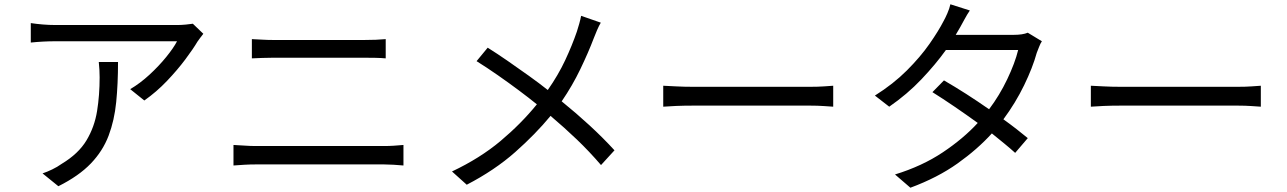

<svg xmlns="http://www.w3.org/2000/svg" viewBox="-20 -834 6020 898"><path d="M931 -676Q926 -669 917.5 -658.5Q909 -648 904 -640Q884 -606 847 -556.5Q810 -507 761 -455.5Q712 -404 655 -364L589 -417Q635 -444 679 -484.5Q723 -525 757.5 -567.5Q792 -610 808 -641Q791 -641 745.5 -641Q700 -641 639.5 -641Q579 -641 514 -641Q449 -641 390.5 -641Q332 -641 291 -641Q250 -641 238 -641Q183 -641 124 -635V-726Q150 -722 180 -719.5Q210 -717 238 -717Q250 -717 292.5 -717Q335 -717 394.5 -717Q454 -717 520.5 -717Q587 -717 647.5 -717Q708 -717 752.5 -717Q797 -717 812 -717Q826 -717 848.5 -719Q871 -721 882 -723ZM532 -544Q532 -442 523.5 -356.5Q515 -271 488 -199.5Q461 -128 405 -69.5Q349 -11 253 37L179 -23Q200 -30 224 -41.5Q248 -53 269 -68Q347 -115 384.5 -177.5Q422 -240 434 -314.5Q446 -389 446 -472Q446 -490 445 -507.5Q444 -525 442 -544Z M1158 -651Q1182 -650 1207 -648.5Q1232 -647 1257 -647Q1273 -647 1306.5 -647Q1340 -647 1384 -647Q1428 -647 1475.5 -647Q1523 -647 1566 -647Q1609 -647 1640.5 -647Q1672 -647 1685 -647Q1712 -647 1737.5 -648Q1763 -649 1784 -651V-561Q1763 -563 1736.5 -563.5Q1710 -564 1685 -564Q1673 -564 1640.5 -564Q1608 -564 1563.5 -564Q1519 -564 1471 -564Q1423 -564 1378.5 -564Q1334 -564 1301.5 -564Q1269 -564 1257 -564Q1231 -564 1206 -563Q1181 -562 1158 -561ZM1072 -156Q1098 -155 1124 -153Q1150 -151 1177 -151Q1189 -151 1224.5 -151Q1260 -151 1310.5 -151Q1361 -151 1418.5 -151Q1476 -151 1534 -151Q1592 -151 1642.5 -151Q1693 -151 1728.5 -151Q1764 -151 1776 -151Q1799 -151 1822 -152.5Q1845 -154 1867 -156V-60Q1845 -62 1820.5 -63.5Q1796 -65 1776 -65Q1764 -65 1728.5 -65Q1693 -65 1642.5 -65Q1592 -65 1534.5 -65Q1477 -65 1419 -65Q1361 -65 1310.5 -65Q1260 -65 1224.5 -65Q1189 -65 1177 -65Q1150 -65 1124 -63.5Q1098 -62 1072 -60Z M2261 -611Q2304 -584 2354 -549.5Q2404 -515 2453.5 -479.5Q2503 -444 2542 -413Q2591 -483 2623.5 -552.5Q2656 -622 2678 -686Q2683 -701 2689 -722.5Q2695 -744 2698 -760L2790 -728Q2782 -715 2772.5 -693Q2763 -671 2757 -655Q2732 -589 2694.5 -511Q2657 -433 2607 -360Q2675 -305 2738 -247Q2801 -189 2854 -131L2791 -62Q2736 -126 2678 -181.5Q2620 -237 2555 -292Q2485 -207 2389.5 -122.5Q2294 -38 2163 30L2094 -32Q2225 -94 2321 -174.5Q2417 -255 2491 -346Q2454 -376 2406.5 -411.5Q2359 -447 2308 -482.5Q2257 -518 2209 -548Z M3082 -433Q3105 -432 3142 -430Q3179 -428 3221 -428Q3240 -428 3282 -428Q3324 -428 3379.5 -428Q3435 -428 3495 -428Q3555 -428 3610.5 -428Q3666 -428 3708.5 -428Q3751 -428 3769 -428Q3807 -428 3834 -430Q3861 -432 3877 -433V-335Q3862 -336 3833 -338Q3804 -340 3770 -340Q3751 -340 3709 -340Q3667 -340 3611.5 -340Q3556 -340 3495.5 -340Q3435 -340 3379.5 -340Q3324 -340 3282 -340Q3240 -340 3221 -340Q3180 -340 3142.5 -338.5Q3105 -337 3082 -335Z M4516 -785Q4503 -766 4491 -743.5Q4479 -721 4471 -707L4450 -671H4721Q4763 -671 4787 -681L4853 -641Q4846 -631 4840 -615Q4834 -599 4829 -587Q4810 -518 4770 -435.5Q4730 -353 4673 -276Q4705 -253 4734 -230.5Q4763 -208 4787 -188L4728 -119Q4706 -139 4678 -162Q4650 -185 4619 -210Q4552 -136 4458.5 -69.5Q4365 -3 4238 44L4166 -18Q4293 -57 4389.5 -121.5Q4486 -186 4553 -259Q4499 -298 4444 -335.5Q4389 -373 4341 -403L4395 -458Q4497 -399 4606 -323Q4655 -388 4691 -463.5Q4727 -539 4742 -600H4404Q4356 -533 4289.5 -463Q4223 -393 4139 -335L4072 -387Q4158 -441 4221.5 -504.5Q4285 -568 4327.5 -629Q4370 -690 4393 -735Q4401 -749 4411 -772Q4421 -795 4425 -814Z M5082 -433Q5105 -432 5142 -430Q5179 -428 5221 -428Q5240 -428 5282 -428Q5324 -428 5379.5 -428Q5435 -428 5495 -428Q5555 -428 5610.5 -428Q5666 -428 5708.5 -428Q5751 -428 5769 -428Q5807 -428 5834 -430Q5861 -432 5877 -433V-335Q5862 -336 5833 -338Q5804 -340 5770 -340Q5751 -340 5709 -340Q5667 -340 5611.5 -340Q5556 -340 5495.5 -340Q5435 -340 5379.5 -340Q5324 -340 5282 -340Q5240 -340 5221 -340Q5180 -340 5142.5 -338.5Q5105 -337 5082 -335Z"/></svg>

Font: Go Noto Current
Style: Regular
Weight: 400
Designer: Monotype Design Team
Foundry: Monotype Imaging Inc.
Version: Version 2.007; ttfautohint (v1.8) -l 8 -r 50 -G 200 -x 14 -D